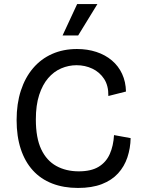

<svg xmlns="http://www.w3.org/2000/svg" viewBox="-20 -915 706 948"><path d="M365 13Q294 13 237.5 -9Q181 -31 142 -74Q103 -117 82.5 -179.5Q62 -242 62 -322Q62 -403 83 -467.5Q104 -532 143 -578Q182 -624 237 -648.5Q292 -673 360 -673Q412 -673 456 -658.5Q500 -644 532.5 -616.5Q565 -589 583 -550Q601 -511 602 -463L515 -441Q516 -492 494 -525.5Q472 -559 436 -576Q400 -593 358 -593Q319 -593 282.5 -577.5Q246 -562 218 -529.5Q190 -497 173.5 -446.5Q157 -396 157 -325Q157 -234 183.5 -178Q210 -122 258 -95.5Q306 -69 369 -69Q430 -69 467 -91.5Q504 -114 522 -154.5Q540 -195 543 -248L625 -233Q624 -183 609 -138Q594 -93 563 -59Q532 -25 483 -6Q434 13 365 13ZM366 -740H289L361 -895H461Z"/></svg>

Font: Bricolage Grotesque 96pt ExtraBold
Style: Regular
Weight: 400
Version: Version 1.001;gftools[0.9.33.dev8+g029e19f]